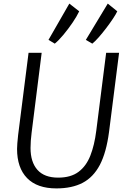

<svg xmlns="http://www.w3.org/2000/svg" viewBox="-20 -1041 704 1069"><path d="M294 8Q187 8 131 -49.2Q75 -106.5 75 -212Q75 -236 81 -290L139 -747H212L156 -302Q150 -255.5 150 -217Q150 -138.5 188.5 -95.2Q227 -52 304 -52Q374 -52 417 -84Q460 -116 483 -174.5Q506 -233 516 -313L571 -747H643L587 -306Q572 -192 536 -123Q499.5 -54 440 -23Q380.5 8 294 8ZM494 -798 458 -819 580 -1021 633 -978Q625.5 -962 608.8 -936.8Q592 -911.5 571 -884Q550 -856.5 529.5 -833.2Q509 -810 494 -798ZM285 -798 250 -819 366 -1021 421 -978Q407.5 -949.5 383.5 -914.2Q359.5 -879 333 -847.2Q306.5 -815.5 285 -798Z"/></svg>

Font: Merriweather Sans Light
Style: Italic
Weight: 300
Italic angle: -7.5°
Designer: Eben Sorkin
Foundry: Eben Sorkin
Version: Version 2.001; ttfautohint (v1.8.3)